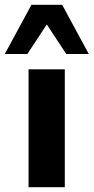

<svg xmlns="http://www.w3.org/2000/svg" viewBox="-61 -780 390 800"><path d="M58 0V-491H209V0ZM-41 -555 70 -760H198L309 -555H215L134 -678L53 -555Z"/></svg>

Font: Nunito Sans 12pt ExtraBold
Style: Regular
Weight: 800
Designer: Vernon Adams
Foundry: Vernon Adams
Version: Version 3.101;gftools[0.9.27]